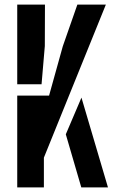

<svg xmlns="http://www.w3.org/2000/svg" viewBox="-20 -820 499 840"><path d="M55.4 0V-401.8H194.7L254.7 -617.4L318.5 -800H443.2L172 -130.3V0ZM335.7 0 267.9 -232.4 336.4 -392.9 452.4 0ZM55.4 -451.3V-800H176.7L176.1 -618.7L161.8 -451.3Z"/></svg>

Font: Big Shoulders Stencil Text Thin
Style: Regular
Weight: 100
Designer: Patric King
Foundry: XO Type Co
Version: Version 2.001